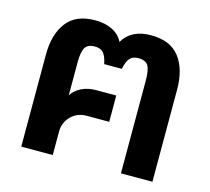

<svg xmlns="http://www.w3.org/2000/svg" viewBox="-85 -649 818 748"><g transform="rotate(15 324.5 -275.0)"><path d="M60 -371Q60 -453 97 -501.5Q134 -550 212 -550Q252 -550 281 -535.5Q310 -521 324 -493Q340 -521 368.5 -535.5Q397 -550 437 -550Q515 -550 552 -502Q589 -454 589 -371V0H462V-374Q462 -416 452 -433.5Q442 -451 412 -451Q389 -451 377.5 -437.5Q366 -424 360 -394H289Q283 -424 271.5 -437.5Q260 -451 237 -451Q208 -451 197.5 -433.5Q187 -416 187 -375V-241Q200 -262 225.5 -275Q251 -288 285 -288H366V-182H276Q237 -182 212 -156.5Q187 -131 187 -95V0H60Z"/></g></svg>

Font: Prompt Medium
Style: Regular
Weight: 500
Designer: Katatrad Team
Foundry: CadsonDemak
Version: Version 1.001